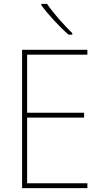

<svg xmlns="http://www.w3.org/2000/svg" viewBox="-20 -971 528 991"><path d="M431 0H94V-714H431V-689H120V-389H414V-364H120V-25H431ZM223 -951Q247 -915 284 -873Q321 -831 353 -800V-792H334Q298 -823 258.5 -866Q219 -909 193 -944V-951Z"/></svg>

Font: Noto Sans Myanmar UI SemiCondensed Thin
Style: Regular
Weight: 100
Width: 4
Designer: Monotype Design Team
Foundry: Monotype Imaging Inc.
Version: Version 2.103; ttfautohint (v1.8.4.7-5d5b)